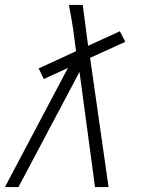

<svg xmlns="http://www.w3.org/2000/svg" viewBox="-36 -760 606 780"><path d="M-16 0 240 -484 142 -439 121 -482 273 -552 261 -642Q257 -667 253 -691.5Q249 -716 244 -740H300L322 -574L451 -633L473 -590L330 -525L405 0H350L287 -468L39 0Z"/></svg>

Font: Lode Dark Term
Style: Italic
Weight: 400
Italic angle: -11°
Monospace: yes
Designer: Belleve Invis
Foundry: Belleve Invis
Version: Version 29.2.0